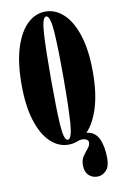

<svg xmlns="http://www.w3.org/2000/svg" viewBox="-99 -766 642 1026"><g transform="rotate(-10 221.5 -252.5)"><path d="M222.5 11Q168 11 124.5 -30.2Q81 -71.5 55.5 -151.5Q30 -231.5 30 -349Q30 -467 55.5 -547.5Q81 -628 124.5 -669.5Q168 -711 222.5 -711Q277.5 -711 321.5 -669.5Q365.5 -628 391.2 -547.5Q417 -467 417 -349Q417 -235 392.2 -155.8Q367.5 -76.5 326.5 -35Q372.5 -30.5 392.5 11.2Q412.5 53 412.5 119Q412.5 163.5 392 184.8Q371.5 206 344 206Q316 206 297 187.2Q278 168.5 278 132Q278 104 291.5 84.5Q305 65 318.2 49.5Q331.5 34 331.5 18Q331.5 7.5 321.5 1.8Q311.5 -4 299 -4Q290.5 -4 280 -1.5Q253 11 222.5 11ZM222.5 -15.5Q244.5 -15.5 250.8 -100.2Q257 -185 257 -349Q257 -513 250.8 -598.8Q244.5 -684.5 222.5 -684.5Q201 -684.5 195.5 -598.8Q190 -513 190 -349Q190 -185 195.5 -100.2Q201 -15.5 222.5 -15.5Z"/></g></svg>

Font: Imbue 50pt Black
Style: Regular
Weight: 900
Designer: Tyler Finck
Foundry: Etcetera Type Company
Version: Version 1.102; ttfautohint (v1.8.3)